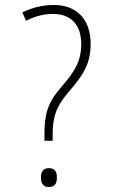

<svg xmlns="http://www.w3.org/2000/svg" viewBox="-20 -744 457 773"><path d="M159 -177H192V-200C192 -271 204 -312 254 -371C309 -435 345 -481 345 -567C345 -669 286 -724 197 -724C149 -724 107 -712 70 -694L85 -660C117 -677 153 -688 193 -688C263 -688 307 -647 307 -567C307 -494 278 -453 223 -389C170 -327 159 -281 159 -204ZM145 -29C145 -7 153 9 176 9C202 9 209 -7 209 -29C209 -52 202 -67 176 -67C153 -67 145 -51 145 -29Z"/></svg>

Font: Noto Sans Devanagari UI Condensed ExtraLight
Style: Regular
Weight: 200
Width: 3
Designer: Jelle Bosma - Monotype Design Team
Foundry: Monotype Imaging Inc.
Version: Version 2.004